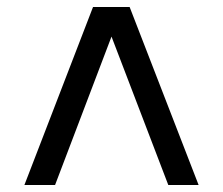

<svg xmlns="http://www.w3.org/2000/svg" viewBox="-20 -531 640 551"><path d="M50 0 247 -511H352L550 0H463L300 -426L138 0Z"/></svg>

Font: Chivo Mono
Style: Regular
Weight: 400
Monospace: yes
Designer: Hector Gatti
Foundry: Omnibus-Type
Version: Version 1.008; ttfautohint (v1.8.4.7-5d5b)